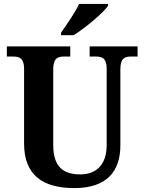

<svg xmlns="http://www.w3.org/2000/svg" viewBox="-20 -951 738 981"><path d="M292 -784V-771H356C416 -808 508 -886 532 -921V-931H384C364 -886 320 -825 292 -784ZM360 10C524 10 595 -74 595 -208V-597C595 -654 618 -662 648 -662H683V-714H438V-662H471C501 -662 525 -654 525 -601V-210C525 -109 472 -60 390 -60C305 -60 252 -97 252 -210V-597C252 -654 276 -662 305 -662H339V-714H15V-662H49C78 -662 103 -654 103 -601V-218C103 -54 201 10 360 10Z"/></svg>

Font: Noto Serif Bengali SemiCondensed
Style: Bold
Weight: 700
Width: 4
Designer: Juan Bruce, Universal Thirst, Indian Type Foundry and the Monotype Design Team.
Foundry: Monotype Imaging Inc.
Version: Version 2.003